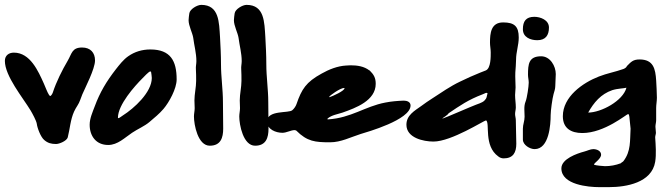

<svg xmlns="http://www.w3.org/2000/svg" viewBox="-30 -716 2726 788"><path d="M307 -521C265 -521 265 -496 248 -467C225 -428 201 -380 187 -337C186 -333 180 -322 176 -322L172 -325C163 -339 157 -358 150 -373C127 -424 94 -500 27 -500C7 -500 -10 -489 -10 -466C-10 -404 64 -315 96 -262C103 -250 119 -221 121 -208C123 -191 137 -153 152 -141C166 -129 180 -125 200 -125C214 -125 244 -138 248 -152C257 -187 259 -225 274 -258C278 -267 283 -275 288 -283C297 -296 302 -315 308 -329C319 -355 360 -433 360 -468C360 -500 341 -521 307 -521Z M587 -513C554 -513 523 -504 496 -485C476 -471 460 -450 445 -431C407 -382 380 -337 359 -280C350 -256 338 -230 338 -204C338 -157 365 -121 414 -121C453 -121 482 -151 512 -171C534 -186 563 -198 583 -215C603 -232 624 -249 641 -269C664 -296 695 -352 695 -390C695 -466 670 -513 587 -513ZM454 -233C454 -286 523 -363 554 -394C559 -399 581 -423 587 -423L590 -421C591 -413 593 -404 593 -396C593 -337 520 -271 474 -242C470 -240 460 -231 456 -231C455 -231 454 -232 454 -233Z M775 -384C775 -358 768 -330 768 -304C768 -293 769 -283 769 -272C769 -261 766 -249 766 -238C766 -204 782 -118 831 -118C876 -118 886 -151 886 -188C886 -224 885 -261 885 -297C885 -349 877 -400 877 -452C877 -489 875 -528 873 -564C869 -624 870 -696 796 -696C779 -696 749 -678 747 -661C746 -652 744 -642 744 -633C744 -610 760 -581 763 -561C767 -529 776 -498 776 -465C776 -454 773 -443 774 -432C775 -416 775 -400 775 -384Z M961 -384C961 -358 954 -330 954 -304C954 -293 955 -283 955 -272C955 -261 952 -249 952 -238C952 -204 968 -118 1017 -118C1062 -118 1072 -151 1072 -188C1072 -224 1071 -261 1071 -297C1071 -349 1063 -400 1063 -452C1063 -489 1061 -528 1059 -564C1055 -624 1056 -696 982 -696C965 -696 935 -678 933 -661C932 -652 930 -642 930 -633C930 -610 946 -581 949 -561C953 -529 962 -498 962 -465C962 -454 959 -443 960 -432C961 -416 961 -400 961 -384Z M1066 -217C1066 -185 1102 -171 1129 -171C1146 -171 1164 -182 1179 -182C1181 -182 1184 -181 1186 -180C1231 -135 1263 -132 1325 -132C1369 -132 1409 -153 1450 -166C1476 -174 1655 -224 1655 -283C1655 -298 1640 -303 1627 -303C1601 -302 1576 -300 1551 -295C1467 -279 1412 -232 1316 -226C1315 -226 1314 -226 1314 -227C1314 -228 1314 -229 1315 -230C1332 -244 1355 -247 1376 -254C1430 -273 1512 -303 1512 -372C1512 -397 1504 -410 1487 -427H1486C1464 -444 1436 -448 1409 -448C1403 -448 1396 -447 1390 -447C1355 -445 1320 -431 1290 -414C1226 -379 1208 -350 1187 -289C1184 -280 1177 -270 1170 -264C1156 -250 1066 -266 1066 -217ZM1321 -318C1321 -323 1367 -355 1382 -355C1383 -355 1384 -355 1384 -354C1384 -343 1335 -321 1322 -317Z M2037 -66C2076 -66 2089 -90 2089 -126C2089 -158 2087 -191 2087 -223C2087 -231 2084 -240 2084 -248C2084 -257 2087 -266 2087 -275C2087 -292 2084 -309 2084 -326C2084 -336 2086 -347 2086 -357C2086 -378 2084 -398 2085 -419C2086 -437 2088 -453 2088 -471C2088 -502 2099 -531 2099 -562C2099 -608 2081 -624 2035 -624C1985 -624 1981 -580 1981 -541C1981 -528 1984 -514 1984 -501C1984 -485 1985 -436 1964 -427L1941 -418C1913 -407 1885 -394 1858 -381C1818 -362 1781 -336 1744 -312C1728 -302 1714 -292 1699 -281C1671 -261 1638 -243 1638 -204C1638 -150 1708 -135 1749 -135C1823 -135 1957 -222 1965 -222C1982 -211 1954 -118 2015 -74C2021 -69 2029 -66 2037 -66ZM1785 -230C1789 -233 1809 -245 1811 -251C1860 -284 1891 -306 1951 -329C1955 -330 1963 -335 1966 -335C1968 -335 1970 -334 1971 -333C1966 -318 1970 -315 1958 -303C1953 -298 1946 -295 1939 -292L1923 -286C1911 -282 1792 -230 1788 -230Z M2175 -551C2209 -551 2223 -571 2223 -603C2223 -634 2188 -647 2163 -647C2129 -647 2116 -629 2116 -596C2116 -563 2147 -551 2175 -551ZM2116 -143C2116 -121 2145 -104 2164 -104C2224 -104 2230 -205 2230 -244C2230 -261 2237 -313 2242 -330C2245 -340 2249 -352 2249 -363C2249 -379 2251 -396 2251 -412C2251 -445 2228 -485 2191 -485C2140 -485 2137 -453 2137 -409C2137 -398 2140 -388 2140 -377C2140 -362 2133 -313 2127 -299C2119 -280 2123 -256 2123 -237C2123 -219 2116 -205 2116 -188Z M2384 -254C2407 -295 2436 -330 2483 -346C2505 -353 2531 -353 2541 -356C2527 -302 2437 -254 2384 -254ZM2274 -25C2274 43 2387 52 2428 52H2470C2540 52 2645 34 2659 -52C2664 -83 2661 -121 2659 -152C2659 -159 2662 -165 2662 -171C2662 -180 2660 -188 2660 -196C2660 -205 2663 -214 2663 -223V-273C2663 -286 2666 -301 2666 -315C2666 -339 2664 -363 2663 -386C2660 -433 2652 -472 2595 -472C2568 -472 2560 -462 2543 -445C2541 -439 2534 -435 2529 -433C2496 -421 2461 -415 2428 -402C2361 -376 2280 -319 2280 -239C2280 -190 2313 -170 2360 -170C2451 -170 2542 -248 2548 -248C2551 -248 2553 -239 2553 -237L2558 -188C2555 -138 2560 -96 2529 -55C2526 -51 2521 -50 2518 -46C2497 -38 2475 -34 2453 -34C2446 -34 2414 -37 2408 -40V-41C2408 -47 2437 -64 2437 -81C2437 -97 2419 -104 2405 -104C2393 -104 2380 -97 2368 -94C2338 -86 2274 -64 2274 -25Z"/></svg>

Font: ChillLongCangKaiShu ExtraBold
Style: Regular
Weight: 800
Version: Version 3.500;Glyphs 3.1.1 (3135)